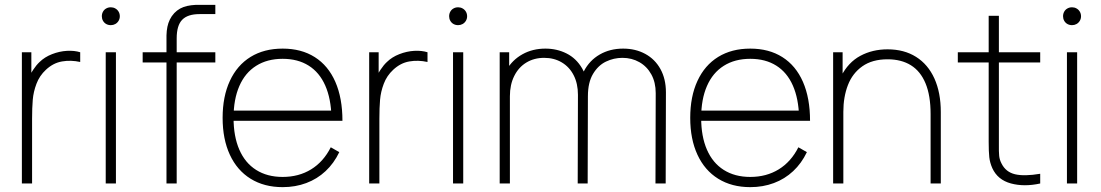

<svg xmlns="http://www.w3.org/2000/svg" viewBox="-20 -755 4532 790"><path d="M70 0V-540H109V-411L96 -428Q104 -449 116.8 -468.2Q129.5 -487.5 143 -500Q164 -520.5 194.2 -532.2Q224.5 -544 255.2 -545.8Q286 -547.5 310 -540V-500Q271.5 -508.5 235.2 -502.2Q199 -496 169 -468Q142.5 -443.5 130 -410.2Q117.5 -377 114.8 -344.5Q112 -312 112 -266V0Z M415 0V-540H457V0ZM436 -651.5Q425.5 -651.5 417 -656.2Q408.5 -661 403.8 -669.5Q399 -678 399 -688Q399 -698.5 403.8 -707Q408.5 -715.5 417 -720.2Q425.5 -725 436 -725Q446 -725 454.5 -720.2Q463 -715.5 468 -707Q473 -698.5 473 -688Q473 -678 468 -669.5Q463 -661 454.5 -656.2Q446 -651.5 436 -651.5Z M665 -601V-609Q665.5 -629 668.8 -644.8Q672 -660.5 678.8 -674.5Q685.5 -688.5 697 -701Q708 -712.5 721.2 -719.8Q734.5 -727 750.2 -730.5Q766 -734 785.5 -735H796H866V-697H801Q752.5 -697 729.8 -673.8Q707 -650.5 707 -597V0H665ZM567 -498V-540H866V-498Z M1143 15Q1067 15 1011.2 -19.5Q955.5 -54 925.8 -118.2Q896 -182.5 896 -270Q896 -358 925.8 -422.2Q955.5 -486.5 1011 -520.8Q1066.5 -555 1143 -555Q1220 -555 1275.2 -520Q1330.5 -485 1359.8 -418.2Q1389 -351.5 1389 -258H1344V-272Q1342 -349.5 1318.2 -403.2Q1294.5 -457 1250 -485Q1205.5 -513 1143 -513Q1079.5 -513 1034 -484.2Q988.5 -455.5 964.8 -401Q941 -346.5 941 -270Q941 -193.5 964.8 -139Q988.5 -84.5 1034 -55.8Q1079.5 -27 1143 -27Q1209.5 -27 1260.2 -58.2Q1311 -89.5 1341 -149L1376 -129Q1354 -83 1319.5 -50.8Q1285 -18.5 1240.2 -1.8Q1195.5 15 1143 15ZM923 -258V-300H1363V-258Z M1499 0V-540H1538V-411L1525 -428Q1533 -449 1545.8 -468.2Q1558.5 -487.5 1572 -500Q1593 -520.5 1623.2 -532.2Q1653.5 -544 1684.2 -545.8Q1715 -547.5 1739 -540V-500Q1700.5 -508.5 1664.2 -502.2Q1628 -496 1598 -468Q1571.5 -443.5 1559 -410.2Q1546.5 -377 1543.8 -344.5Q1541 -312 1541 -266V0Z M1844 0V-540H1886V0ZM1865 -651.5Q1854.5 -651.5 1846 -656.2Q1837.5 -661 1832.8 -669.5Q1828 -678 1828 -688Q1828 -698.5 1832.8 -707Q1837.5 -715.5 1846 -720.2Q1854.5 -725 1865 -725Q1875 -725 1883.5 -720.2Q1892 -715.5 1897 -707Q1902 -698.5 1902 -688Q1902 -678 1897 -669.5Q1892 -661 1883.5 -656.2Q1875 -651.5 1865 -651.5Z M2678 -372Q2678 -416 2660 -448.8Q2642 -481.5 2610.8 -499.2Q2579.5 -517 2541 -517Q2505.5 -517 2473.2 -501.5Q2441 -486 2420 -450.8Q2399 -415.5 2399 -359H2362Q2359.5 -417.5 2382.5 -462Q2405.5 -506.5 2447.8 -530.8Q2490 -555 2544 -555Q2595 -555 2635 -533.2Q2675 -511.5 2697.5 -470.8Q2720 -430 2720 -375L2719 0H2677ZM2036 0V-540H2075V-430H2078V0ZM2358 -365Q2358 -411 2340.5 -445.2Q2323 -479.5 2291.5 -498.2Q2260 -517 2219 -517Q2177.5 -517 2145.5 -497.5Q2113.5 -478 2095.8 -442.2Q2078 -406.5 2078 -359L2041 -375Q2041 -426.5 2064.5 -467.5Q2088 -508.5 2129.8 -531.8Q2171.5 -555 2224 -555Q2271.5 -555 2311.2 -535Q2351 -515 2375 -474Q2399 -433 2399 -372L2398 0H2357Z M3067 15Q2991 15 2935.2 -19.5Q2879.5 -54 2849.8 -118.2Q2820 -182.5 2820 -270Q2820 -358 2849.8 -422.2Q2879.5 -486.5 2935 -520.8Q2990.5 -555 3067 -555Q3144 -555 3199.2 -520Q3254.5 -485 3283.8 -418.2Q3313 -351.5 3313 -258H3268V-272Q3266 -349.5 3242.2 -403.2Q3218.5 -457 3174 -485Q3129.5 -513 3067 -513Q3003.5 -513 2958 -484.2Q2912.5 -455.5 2888.8 -401Q2865 -346.5 2865 -270Q2865 -193.5 2888.8 -139Q2912.5 -84.5 2958 -55.8Q3003.5 -27 3067 -27Q3133.5 -27 3184.2 -58.2Q3235 -89.5 3265 -149L3300 -129Q3278 -83 3243.5 -50.8Q3209 -18.5 3164.2 -1.8Q3119.5 15 3067 15ZM2847 -258V-300H3287V-258Z M3809 -286Q3809 -362 3788.2 -412Q3767.5 -462 3728 -486.5Q3688.5 -511 3632 -511Q3569 -511 3528.2 -482.2Q3487.5 -453.5 3468.8 -404.8Q3450 -356 3450 -295L3411 -294Q3411 -382.5 3440.5 -440.5Q3470 -498.5 3519.8 -525.2Q3569.5 -552 3632 -552Q3700 -552 3749.2 -521Q3798.5 -490 3824.8 -431.8Q3851 -373.5 3851 -294V0H3809ZM3408 0V-540H3447V-430H3450V0Z M4260 0Q4194 14.5 4139.5 -0.2Q4085 -15 4063 -63Q4053 -85.5 4050.5 -108.2Q4048 -131 4048 -171V-179V-690H4090V-179V-162.5Q4089.5 -130 4091.2 -113.5Q4093 -97 4101 -82Q4118.5 -47 4156.5 -38Q4194.5 -29 4260 -40ZM3921 -498V-540H4260V-498Z M4370 0V-540H4412V0ZM4391 -651.5Q4380.5 -651.5 4372 -656.2Q4363.5 -661 4358.8 -669.5Q4354 -678 4354 -688Q4354 -698.5 4358.8 -707Q4363.5 -715.5 4372 -720.2Q4380.5 -725 4391 -725Q4401 -725 4409.5 -720.2Q4418 -715.5 4423 -707Q4428 -698.5 4428 -688Q4428 -678 4423 -669.5Q4418 -661 4409.5 -656.2Q4401 -651.5 4391 -651.5Z"/></svg>

Font: Hauora
Style: Regular
Weight: 400
Designer: Wayne Shih
Foundry: WCYS
Version: Version 1.001